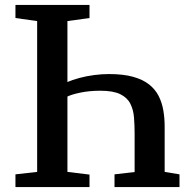

<svg xmlns="http://www.w3.org/2000/svg" viewBox="-20 -763 778 783"><path d="M250 -426.5Q275 -437.5 304.2 -445.2Q333.5 -453 364.5 -457Q395.5 -461 424.5 -461Q482 -461 522 -450Q562 -439 587.5 -419Q613 -399 626.8 -372Q640.5 -345 646 -313.2Q651.5 -281.5 651.5 -246.5V-62L712 -52V0H447V-52L529 -61.5V-217Q529 -252.5 526.5 -284Q524 -315.5 511.5 -340.2Q499 -365 470.2 -379Q441.5 -393 389 -393Q344.5 -393 307.2 -385.2Q270 -377.5 250 -367ZM131.5 -62V-677L43 -689.5V-743H345V-689.5L255 -677V-62L345 -51V0H43V-52Z"/></svg>

Font: Merriweather 24pt SemiBold
Style: Regular
Weight: 600
Designer: Eben Sorkin
Foundry: Eben Sorkin
Version: Version 2.100